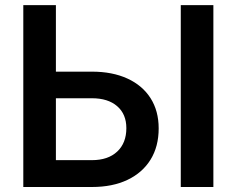

<svg xmlns="http://www.w3.org/2000/svg" viewBox="-20 -748 947 768"><path d="M203.6 -461.4H347.7Q429.7 -461.4 489.7 -433.8Q549.8 -406.2 582.3 -355.2Q614.7 -304.2 614.7 -234.4Q614.7 -162.1 582.3 -109.6Q549.8 -57.1 490 -28.6Q430.2 0 347.7 0H73.2V-727.5H203.6ZM203.6 -355V-107.4H347.7Q412.1 -107.4 448.7 -141.6Q485.4 -175.8 485.4 -235.4Q485.4 -291.5 448.7 -323.2Q412.1 -355 347.7 -355ZM833.5 -727.5V0H703.1V-727.5Z"/></svg>

Font: Inter-SemiBold
Style: Regular
Weight: 600
Designer: Rasmus Andersson
Foundry: rsms
Version: Version 4.000;git-a52131595